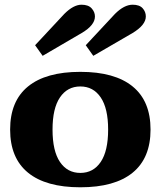

<svg xmlns="http://www.w3.org/2000/svg" viewBox="-20 -785 682 815"><path d="M129 -593 253 -726Q292 -765 326 -765Q355 -765 369 -749.5Q383 -734 383 -715Q383 -678 327 -645L161 -548ZM344 -593 468 -726Q507 -765 543 -765Q572 -765 585.5 -750Q599 -735 599 -715Q599 -679 543 -645L376 -548ZM23 -235Q23 -356 99 -418Q175 -480 321 -480Q467 -480 543 -418Q619 -356 619 -235Q619 -114 543 -52Q467 10 321 10Q175 10 99 -52Q23 -114 23 -235ZM439 -235Q439 -325 407.5 -371.5Q376 -418 321 -418Q266 -418 234.5 -371.5Q203 -325 203 -235Q203 -144 234.5 -97.5Q266 -51 321 -51Q376 -51 407.5 -97.5Q439 -144 439 -235Z"/></svg>

Font: Taviraj Bold
Style: Regular
Weight: 700
Designer: Katatrad Team
Foundry: CadsonDemak
Version: Version 1.030